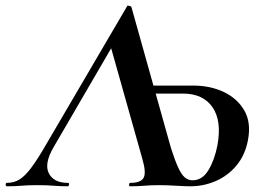

<svg xmlns="http://www.w3.org/2000/svg" viewBox="-60 -653 928 673"><path d="M-36 0Q-40 0 -40 -6Q-40 -12 -36 -12Q-11 -12 8.5 -24Q28 -36 51 -67Q74 -98 106 -154L386 -632Q387 -634 393.5 -632.5Q400 -631 401 -627L539 -135Q553 -91 564.5 -66Q576 -41 588 -31Q600 -21 615 -21Q649 -21 670.5 -56.5Q692 -92 702 -143Q718 -229 685 -277Q652 -325 581 -325H439V-353H618Q677 -353 724.5 -330.5Q772 -308 796.5 -265.5Q821 -223 809 -161Q799 -109 769 -73Q739 -37 696.5 -18.5Q654 0 607 0Q590 0 557 -2Q524 -4 499 -4Q468 -4 446 -2Q424 0 396 0Q392 0 392.5 -6Q393 -12 396 -12Q434 -12 443.5 -30Q453 -48 439 -96L324 -504L349 -517L129 -139Q94 -80 111 -46Q128 -12 178 -12Q183 -12 182 -6Q181 0 178 0Q151 0 128.5 -2Q106 -4 71 -4Q37 -4 15.5 -2Q-6 0 -36 0Z"/></svg>

Font: Cormorant Garamond Light
Style: Italic
Weight: 300
Italic angle: -10°
Designer: Christian Thalmann (Catharsis Fonts)
Foundry: Catharsis Fonts
Version: Version 4.001